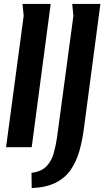

<svg xmlns="http://www.w3.org/2000/svg" viewBox="-20 -752 544 981"><path d="M95 -732H239L142 0H11L101 -671ZM349 -732H493L409 -98Q401 -35 385.5 19.5Q370 74 341.5 115.5Q313 157 264.5 181.5Q216 206 142 209L141 131Q191 125 217 98Q243 71 254 32Q265 -7 271 -47L355 -671Z"/></svg>

Font: Rosario
Style: Bold Italic
Weight: 700
Italic angle: -8.05°
Designer: Hector Gatti
Foundry: Omnibus Type
Version: Version 1.101; ttfautohint (v1.8.1.43-b0c9)